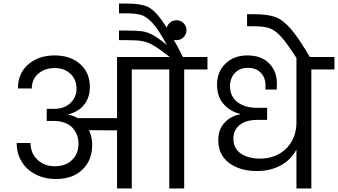

<svg xmlns="http://www.w3.org/2000/svg" viewBox="-20 -1061 1903 1081"><path d="M1148 -740V-670H1017V0H933V-670H722V0H639V-327L481 -328Q499 -289 499 -246Q499 -158 443.5 -105.5Q388 -53 296 -53Q232 -53 181.5 -78.5Q131 -104 102.5 -150Q74 -196 74 -256H152Q152 -199 190.5 -162Q229 -125 290 -125Q350 -125 386 -160.5Q422 -196 422 -253Q422 -296 399 -328H396L395 -334Q358 -380 282 -380H243V-448H282Q343 -448 377 -481.5Q411 -515 411 -560Q411 -614 376 -646Q341 -678 288 -678Q233 -678 196 -646.5Q159 -615 159 -563H81Q81 -648 139 -698.5Q197 -749 288 -749Q376 -749 431 -700.5Q486 -652 486 -571Q486 -513 454.5 -472.5Q423 -432 364 -417V-415Q392 -411 418 -396H639V-740H936Q877 -786 844.5 -805Q812 -824 781.5 -829.5Q751 -835 693 -835H650V-889H691Q749 -889 779 -885Q809 -881 840.5 -864Q872 -847 920 -807Q875 -891 840.5 -929Q806 -967 775.5 -976.5Q745 -986 694 -986H650V-1041H693Q767 -1041 806.5 -1025Q846 -1009 891 -947Q936 -885 1010 -740Z M1030 -891Q1030 -868 1013.5 -851.5Q997 -835 974 -835Q950 -835 933.5 -851.5Q917 -868 917 -891Q917 -914 933.5 -930.5Q950 -947 974 -947Q997 -947 1013.5 -930.5Q1030 -914 1030 -891Z M1863 -670H1733V0H1649V-219Q1619 -162 1561 -130Q1503 -98 1426 -98Q1331 -98 1270 -143.5Q1209 -189 1209 -272Q1209 -334 1245.5 -371.5Q1282 -409 1331 -417V-420Q1277 -433 1239.5 -474.5Q1202 -516 1202 -584Q1202 -657 1249.5 -703Q1297 -749 1373 -749Q1450 -749 1494.5 -705Q1539 -661 1539 -590Q1539 -568 1538 -557H1474L1475 -581Q1475 -623 1448.5 -651Q1422 -679 1376 -679Q1329 -679 1302 -649.5Q1275 -620 1275 -576Q1275 -519 1316.5 -486.5Q1358 -454 1427 -454H1484V-386H1430Q1364 -386 1329 -357Q1294 -328 1294 -280Q1294 -225 1336 -196.5Q1378 -168 1445 -168Q1503 -168 1549.5 -193.5Q1596 -219 1622.5 -265.5Q1649 -312 1649 -372V-740H1863Z M1648 -736Q1596 -818 1562.5 -854.5Q1529 -891 1498 -902Q1467 -913 1413 -913H1371V-981H1412Q1485 -981 1528 -966Q1571 -951 1616 -900Q1661 -849 1727 -736Z"/></svg>

Font: Fz Poppins
Style: Regular
Weight: 400
Designer: Ninad Kale (Devanagari), Jonny Pinhorn (Latin)
Foundry: Indian Type Foundry
Version: Vit hóa bi Vntype.Com & FontZin.Com